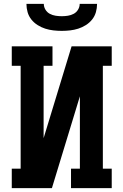

<svg xmlns="http://www.w3.org/2000/svg" viewBox="-20 -975 640 995"><path d="M41 0V-101H87V-634H41V-735H252V-634H206V-259L351 -735H559V-634H513V-101H559V0H348V-101H394V-476L249 0ZM300 -815Q278 -815 256.5 -817.5Q235 -820 214.5 -826.5Q194 -833 175 -845Q156 -857 142.5 -874Q129 -891 123 -912Q117 -933 117 -955H207Q207 -939 215.5 -925Q224 -911 238 -903.5Q252 -896 268 -893.5Q284 -891 300 -891Q316 -891 332 -893.5Q348 -896 362 -903.5Q376 -911 384.5 -925Q393 -939 393 -955H483Q483 -933 477 -912Q471 -891 457.5 -874Q444 -857 425 -845Q406 -833 385.5 -826.5Q365 -820 343.5 -817.5Q322 -815 300 -815Z"/></svg>

Font: Iosevka Plex Etoile
Style: Bold
Weight: 700
Designer: Belleve Invis
Foundry: Belleve Invis
Version: Version 25.1.1; ttfautohint (v1.8.4)